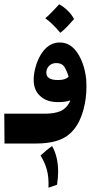

<svg xmlns="http://www.w3.org/2000/svg" viewBox="-100 -669 473 895"><path d="M245 -580Q235 -568 215.5 -547.5Q196 -527 181 -516Q147 -558 111 -584Q124 -594 144 -615Q164 -636 176 -649Q198 -637 217 -618Q236 -599 245 -580ZM303 -265Q303 -209 289 -158Q268 -80 221 -42Q171 0 68 0H-79L-80 -139H109Q153 -139 182 -151Q213 -165 228 -201Q204 -193 171 -193Q118 -193 89 -220Q57 -247 57 -297Q57 -324 65.5 -355.5Q74 -387 90 -414Q125 -471 178 -471Q230 -471 262.5 -420Q295 -369 302 -297Q303 -287 303 -265ZM162 -375Q142 -375 129 -362Q116 -349 116 -330Q116 -296 170 -296Q188 -296 199.5 -299.5Q211 -303 220 -311Q213 -335 201.5 -355Q190 -375 162 -375ZM126 206Q128 157 118.5 122.5Q109 88 89 56Q120 27 143 12Q171 62 171 131Q171 157 166 192Z"/></svg>

Font: Mirza
Style: Bold
Weight: 700
Designer: Arabic design by Kourosh Beigpour, Latin design by Eduardo Tunni, engineering by Lasse Fister
Version: Version 1.0010g